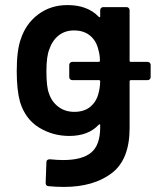

<svg xmlns="http://www.w3.org/2000/svg" viewBox="-20 -539 614 757"><path d="M562 -295Q567 -295 570.5 -291.5Q574 -288 574 -283V-235Q574 -230 570.5 -226.5Q567 -223 562 -223H496Q491 -223 491 -218V-34Q491 91 419.5 144.5Q348 198 232 198Q201 198 171 195Q160 194 160 182L163 100Q163 89 177 89Q206 92 229 92Q304 92 339.5 62.5Q375 33 375 -37V-45Q375 -48 374 -48.5Q373 -49 372 -49Q371 -49 369 -47Q328 -3 253 -3Q188 -3 134 -36Q80 -69 59 -137Q46 -184 46 -258Q46 -341 62 -385Q82 -446 131 -482.5Q180 -519 246 -519Q325 -519 369 -473Q371 -471 372 -471Q373 -471 374 -471.5Q375 -472 375 -475V-499Q375 -504 378.5 -507.5Q382 -511 387 -511H479Q484 -511 487.5 -507.5Q491 -504 491 -499V-300Q491 -295 496 -295ZM273 -98Q312 -98 336 -118Q360 -138 368 -170Q374 -189 375 -218Q375 -223 370 -223H265Q260 -223 256.5 -226.5Q253 -230 253 -235V-283Q253 -288 256.5 -291.5Q260 -295 265 -295H369Q374 -295 374 -300Q374 -323 367 -346Q359 -379 334.5 -399Q310 -419 272 -419Q236 -419 211 -399Q186 -379 175 -346Q163 -318 163 -258Q163 -196 173 -171Q183 -139 209.5 -118.5Q236 -98 273 -98Z"/></svg>

Font: LinhAnh SemBd
Style: Regular
Weight: 600
Monospace: yes
Designer: Jeremy Tribby
Foundry: Tribby Type
Version: Version 1.408